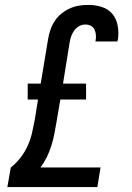

<svg xmlns="http://www.w3.org/2000/svg" viewBox="-20 -763 540 783"><path d="M10 0 24 -80Q47 -98 64.5 -121Q82 -144 93.5 -170Q105 -196 111 -222.5Q117 -249 122 -276L135 -357H93V-422H146L176 -603Q179 -622 185.5 -641Q192 -660 203 -677Q214 -694 230 -707Q246 -720 264.5 -728.5Q283 -737 302.5 -740Q322 -743 341 -743Q369 -743 395.5 -734.5Q422 -726 438.5 -706Q455 -686 460 -658Q465 -630 461 -603Q460 -600 459.5 -598Q459 -596 459 -594H369Q369 -595 369.5 -596Q370 -597 370 -598Q372 -609 371 -621Q370 -633 365 -643Q360 -653 350 -658Q340 -663 328 -663Q315 -663 303 -656.5Q291 -650 283 -639Q275 -628 270.5 -615.5Q266 -603 264 -590L237 -422H331V-357H226L210 -263Q206 -240 201.5 -216.5Q197 -193 189.5 -169Q182 -145 171 -122.5Q160 -100 145 -80H390L377 0Z"/></svg>

Font: Iosevka Slab Medium Oblique
Style: Regular
Weight: 500
Italic angle: -9°
Monospace: yes
Designer: Belleve Invis
Foundry: Belleve Invis
Version: Version 11.1.1; ttfautohint (v1.8.3)